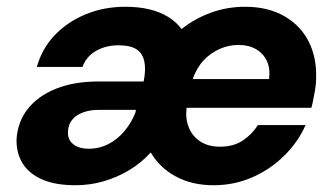

<svg xmlns="http://www.w3.org/2000/svg" viewBox="-20 -536 994 568"><path d="M203 12Q144 12 105 -5Q66 -22 47 -52.5Q28 -83 29 -124Q32 -175 62 -213.5Q92 -252 145.5 -273.5Q199 -295 272 -295H405Q412 -330 407 -354Q402 -378 384 -390Q366 -402 330 -402Q294 -402 265 -386Q236 -370 224 -338H89Q104 -392 141.5 -431.5Q179 -471 233 -493.5Q287 -516 351 -516Q390 -516 421.5 -508.5Q453 -501 477.5 -486Q502 -471 517 -450Q556 -481 604 -498.5Q652 -516 705 -516Q773 -516 821.5 -488Q870 -460 894 -411.5Q918 -363 915 -300Q915 -287 912 -269.5Q909 -252 906 -237.5Q903 -223 901 -217H532Q528 -185 538.5 -159Q549 -133 572.5 -117.5Q596 -102 631 -102Q671 -102 698.5 -120.5Q726 -139 743 -166H884Q862 -116 821 -75.5Q780 -35 726.5 -11.5Q673 12 612 12Q548 12 500 -14Q452 -40 426 -85Q398 -54 362 -32.5Q326 -11 286 0.5Q246 12 203 12ZM242 -96Q274 -96 301 -110Q328 -124 348.5 -148.5Q369 -173 381 -204L382 -211H273Q245 -211 224.5 -203Q204 -195 193 -181Q182 -167 181 -147Q180 -131 187.5 -119.5Q195 -108 209 -102Q223 -96 242 -96ZM550 -302H776Q780 -333 769.5 -355.5Q759 -378 737.5 -390.5Q716 -403 686 -403Q657 -403 630.5 -391.5Q604 -380 583 -358Q562 -336 550 -302Z"/></svg>

Font: DM Sans ExtraBold
Style: Italic
Weight: 800
Italic angle: -10°
Designer: Colophon Foundry, Jonny Pinhorn
Foundry: Colophon Foundry
Version: Version 4.004;gftools[0.9.30]